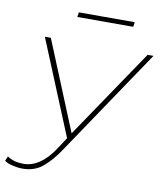

<svg xmlns="http://www.w3.org/2000/svg" viewBox="-101 -948 878 1035"><g transform="rotate(10 338.5 -431.0)"><path d="M92.8 -16.1Q185.5 -16.1 260.3 -129.9L301.3 -192.9L88.4 -710.9H121.1L320.8 -223.1L650.9 -710.9H683.1L288.6 -125.5Q251.5 -69.3 205.6 -29.3Q159.7 10.7 90.8 10.3Q66.4 10.3 36.1 2.9Q5.9 -4.4 -6.3 -15.6L4.4 -40.5Q41 -16.1 92.8 -16.1ZM548.3 -846.2H242.2L246.1 -872.1H552.2Z"/></g></svg>

Font: Roboto-ThinItalic
Style: Italic
Weight: 250
Italic angle: -12°
Designer: Google
Version: Version 1.100141; 2013; ttfautohint (v0.94.14-c901) -l 8 -r 